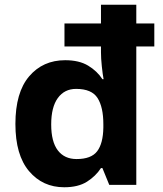

<svg xmlns="http://www.w3.org/2000/svg" viewBox="-20 -780 689 810"><path d="M251 10Q160 10 102.5 -58Q45 -126 45 -257Q45 -390 103 -458Q161 -526 255 -526Q314 -526 352 -503Q390 -480 412 -446H417Q413 -467 409.5 -500.5Q406 -534 406 -559V-584H252V-681H406V-760H555V-681H631V-584H555V0H441L412 -71H406Q384 -37 347 -13.5Q310 10 251 10ZM303 -109Q365 -109 390 -142Q415 -175 416 -242V-256Q416 -328 391.5 -366.5Q367 -405 301 -405Q252 -405 224 -366.5Q196 -328 196 -255Q196 -182 224 -145.5Q252 -109 303 -109Z"/></svg>

Font: Noto Sans Sora Sompeng
Style: Bold
Weight: 700
Designer: Monotype Design Team. David Williams.
Foundry: Monotype Imaging Inc.
Version: Version 2.101